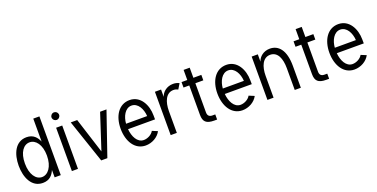

<svg xmlns="http://www.w3.org/2000/svg" viewBox="-22 -1439 4281 2181"><g transform="rotate(-20 2119.0 -348.0)"><path d="M374.5 -710V-432.6C351.6 -486.3 312.5 -538.1 228.5 -538.1C91.8 -538.1 35.6 -404.3 35.6 -263.2C35.6 -124.5 91.8 14.2 229 14.2C314.5 14.2 351.6 -37.1 374.5 -89.8V0H448.7V-710ZM110.8 -263.2C110.8 -398.4 169.9 -471.7 242.2 -471.7C314.5 -471.7 377 -396.5 377 -262.2C377 -128.9 314.5 -51.8 242.2 -51.8C169.9 -51.8 110.8 -128.9 110.8 -263.2Z M573.7 -650.9C573.7 -647.9 574.2 -644.5 574.7 -641.6C579.1 -621.1 598.1 -605 619.6 -605C644.5 -605 665.5 -626 665.5 -650.9C665.5 -654.3 665.5 -657.2 664.6 -660.2C660.2 -681.2 641.6 -696.8 619.6 -696.8C594.7 -696.8 573.7 -675.8 573.7 -650.9ZM583 -523.9V0H656.7V-523.9Z M937.5 0H1011.7L1191.9 -523.9H1114.7L974.6 -95.2L837.9 -523.9H759.8Z M1345.2 -294.9C1350.6 -377.9 1394.5 -467.8 1472.7 -467.8C1549.8 -467.8 1594.7 -382.8 1600.1 -294.9ZM1345.2 -229H1671.4C1671.4 -240.2 1670.9 -265.1 1670.9 -275.9C1670.9 -404.3 1604 -534.2 1472.7 -534.2C1342.8 -534.2 1267.6 -416 1267.6 -262.2C1267.6 -108.9 1342.3 14.2 1472.7 14.2C1548.3 14.2 1623.5 -26.9 1657.2 -91.8L1592.3 -118.7C1571.3 -79.1 1518.6 -51.8 1472.7 -51.8C1394.5 -51.8 1352.5 -139.6 1345.2 -229Z M2074.2 -520.5C2051.8 -532.2 2026.9 -538.1 2000.5 -538.1C1923.3 -538.1 1868.7 -490.2 1851.6 -435.5V-523.9H1777.3V0H1851.6V-263.7C1851.6 -375 1890.1 -471.2 1981 -471.2C2001.5 -471.2 2020 -465.8 2035.2 -456.5Z M2168.5 -458V-103C2168.5 -20.5 2201.7 14.2 2299.3 14.2H2333.5V-47.9H2299.3C2261.7 -47.9 2242.2 -66.9 2242.2 -105V-458H2338.4V-523.9H2242.2V-646H2168.5V-523.9H2099.1V-458Z M2514.6 -294.9C2520 -377.9 2564 -467.8 2642.1 -467.8C2719.2 -467.8 2764.2 -382.8 2769.5 -294.9ZM2514.6 -229H2840.8C2840.8 -240.2 2840.3 -265.1 2840.3 -275.9C2840.3 -404.3 2773.4 -534.2 2642.1 -534.2C2512.2 -534.2 2437 -416 2437 -262.2C2437 -108.9 2511.7 14.2 2642.1 14.2C2717.8 14.2 2793 -26.9 2826.7 -91.8L2761.7 -118.7C2740.7 -79.1 2688 -51.8 2642.1 -51.8C2564 -51.8 2522 -139.6 2514.6 -229Z M3021 0V-263.7C3021 -375 3059.6 -471.2 3150.4 -471.2C3241.2 -471.2 3276.9 -377.9 3276.9 -264.2V0H3350.6V-264.2C3350.6 -455.6 3274.4 -538.1 3169.9 -538.1C3092.8 -538.1 3038.1 -490.2 3021 -435.5V-523.9H2946.8V0Z M3522.5 -458V-103C3522.5 -20.5 3555.7 14.2 3653.3 14.2H3687.5V-47.9H3653.3C3615.7 -47.9 3596.2 -66.9 3596.2 -105V-458H3692.4V-523.9H3596.2V-646H3522.5V-523.9H3453.1V-458Z M3868.7 -294.9C3874 -377.9 3918 -467.8 3996.1 -467.8C4073.2 -467.8 4118.2 -382.8 4123.5 -294.9ZM3868.7 -229H4194.8C4194.8 -240.2 4194.3 -265.1 4194.3 -275.9C4194.3 -404.3 4127.4 -534.2 3996.1 -534.2C3866.2 -534.2 3791 -416 3791 -262.2C3791 -108.9 3865.7 14.2 3996.1 14.2C4071.8 14.2 4147 -26.9 4180.7 -91.8L4115.7 -118.7C4094.7 -79.1 4042 -51.8 3996.1 -51.8C3918 -51.8 3876 -139.6 3868.7 -229Z"/></g></svg>

Font: Tuffy
Style: Regular
Weight: 500
Designer: Thatcher Ulrich, Karoly Barta and Michael Everson
Version: Version 001.270